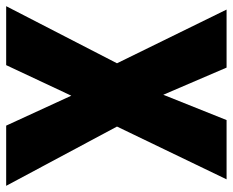

<svg xmlns="http://www.w3.org/2000/svg" viewBox="-87 -668 754 622"><g transform="rotate(90 290.0 -357.0)"><path d="M581 0 389 -359 560 -714H368L286 -509L198 -714H10L184 -359L-1 0H190L289 -211L386 0Z"/></g></svg>

Font: Noto Sans Sinhala UI Condensed Black
Style: Regular
Weight: 900
Width: 3
Designer: Jelle Bosma - Monotype Design Team
Foundry: Monotype Imaging Inc.
Version: Version 2.006